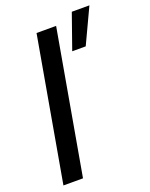

<svg xmlns="http://www.w3.org/2000/svg" viewBox="-144 -846 719 922"><g transform="rotate(-20 215.0 -385.0)"><path d="M246 -732H146L17 0H117ZM430 -770H340L277 -591H346Z"/></g></svg>

Font: Geom
Style: Italic
Weight: 400
Italic angle: -10°
Version: Version 1.102